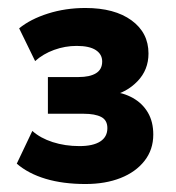

<svg xmlns="http://www.w3.org/2000/svg" viewBox="-20 -729 440 481"><path d="M194 -268Q138 -268 94.5 -281Q51 -294 22 -319L61 -401Q81 -383 112 -373Q143 -363 179 -363Q213 -363 231 -374.5Q249 -386 249 -408Q249 -428 233.5 -436Q218 -444 190 -444H100V-536H177Q205 -536 220.5 -545.5Q236 -555 236 -575Q236 -593 220 -603.5Q204 -614 172 -614Q143 -614 115.5 -604Q88 -594 68 -576L28 -658Q56 -681 100 -695Q144 -709 194 -709Q267 -709 309.5 -678Q352 -647 352 -595Q352 -554 324.5 -525.5Q297 -497 258 -489V-500Q289 -497 313 -483.5Q337 -470 350.5 -447Q364 -424 364 -392Q364 -354 342 -326Q320 -298 282 -283Q244 -268 194 -268Z"/></svg>

Font: Nunito Sans 11pt ExtraBold
Style: Regular
Weight: 800
Version: Version 3.101;gftools[0.9.27]